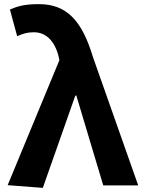

<svg xmlns="http://www.w3.org/2000/svg" viewBox="-20 -855 696 928"><path d="M17 40 187 53 344 -393H349L479 41H648L429 -580C376 -756 302 -835 168 -835C99 -835 65 -825 28 -809L63 -680C88 -691 109 -699 145 -699C200 -699 244 -659 263 -583L267 -564Z"/></svg>

Font: GenEiGothic-pro-Regular
Style: Bold
Weight: 700
Designer: Ryoko NISHIZUKA (kana & ideographs); Paul D. Hunt (Latin, Greek & Cyrillic); Wenlong ZHANG (bopomofo); Sandoll Communica
Foundry: Adobe Systems Incorporated; o_tamon
Version: Version 1.000.140830